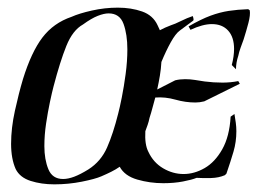

<svg xmlns="http://www.w3.org/2000/svg" viewBox="-20 -484 695 502"><path d="M122 -2Q88 -2 60 -11Q32 -20 21 -42Q9 -69 9 -108Q9 -149 19 -194.5Q29 -240 40 -277Q62 -348 91 -386Q120 -424 167 -440Q187 -449 220.5 -456.5Q254 -464 288 -464Q323 -464 351.5 -454Q380 -444 392 -418L398 -405Q411 -412 427 -418Q437 -421 453 -429Q469 -437 484 -442Q484 -442 485.5 -437Q487 -432 485 -430L450 -404Q439 -396 426.5 -373.5Q414 -351 402 -322Q401 -304 398 -286Q395 -268 391 -250L438 -274Q450 -277 464 -277Q477 -277 489.5 -275Q502 -273 515 -271Q538 -268 562 -268Q572 -268 582.5 -269Q593 -270 603 -272L607 -265L514 -219Q502 -216 491 -216Q465 -216 438.5 -223.5Q412 -231 386 -229Q382 -215 378.5 -201.5Q375 -188 371 -176Q369 -166 366 -157.5Q363 -149 360 -141Q358 -106 368 -87Q381 -59 406.5 -44Q432 -29 460 -29Q488 -29 515 -44.5Q542 -60 561 -93.5Q580 -127 583 -179L593 -186Q595 -174 596.5 -163Q598 -152 598 -141Q598 -113 590.5 -87.5Q583 -62 572 -30L568 -26Q552 -19 531.5 -18.5Q511 -18 494 -19Q482 -14 458.5 -9.5Q435 -5 407 -5Q372 -5 339 -14.5Q306 -24 293 -48Q283 -41 271 -35Q259 -29 245 -23Q229 -16 194 -9Q159 -2 122 -2ZM597 -303 586 -314Q592 -337 592 -356Q592 -387 576.5 -404Q561 -421 534 -421Q510 -421 478 -406L473 -415Q506 -434 530.5 -443Q555 -452 578 -455.5Q601 -459 629 -460L633 -457Q635 -445 629.5 -424Q624 -403 617 -381Q613 -370 609 -359Q605 -348 603 -338Q597 -320 597 -303ZM145 -16Q158 -16 174 -22Q190 -28 211 -41Q244 -62 260 -98.5Q276 -135 289 -187Q293 -202 298.5 -229.5Q304 -257 308.5 -290.5Q313 -324 313 -355Q313 -394 303 -421.5Q293 -449 264 -449Q252 -449 235.5 -442.5Q219 -436 197 -420Q170 -405 153.5 -364Q137 -323 120 -258Q116 -243 110.5 -217Q105 -191 100.5 -161Q96 -131 96 -102Q96 -67 106.5 -41.5Q117 -16 145 -16Z"/></svg>

Font: Kings
Style: Regular
Weight: 400
Designer: Robert E. Leuschke
Foundry: Robert E. Leuschke
Version: Version 1.010; ttfautohint (v1.8.3)